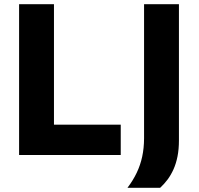

<svg xmlns="http://www.w3.org/2000/svg" viewBox="-20 -733 940 908"><path d="M70.3 0Q70.3 -57.6 70.3 -111.6Q70.3 -165.5 70.3 -232.4V-474.4Q70.3 -543.6 70.3 -599Q70.3 -654.4 70.3 -713H235.2Q235.2 -654.4 235.2 -599Q235.2 -543.6 235.2 -474.4V-258.8Q235.2 -191.9 235.2 -137.9Q235.2 -83.9 235.2 -26.4L178.2 -143.4H317.7Q369.3 -143.4 408.7 -143.4Q448.2 -143.4 482 -143.4Q515.7 -143.4 551 -143.4V0ZM582.9 155Q609.3 120.2 626.6 83.9Q643.9 47.6 652.5 7.6Q661.1 -32.4 661.3 -78.9V-318.1V-474.4Q661.3 -543.6 661.3 -599Q661.3 -654.4 661.3 -713H826.2Q826.2 -654.4 826.2 -599Q826.2 -543.6 826.2 -474.4V-329.9Q826.2 -261.5 826.2 -195.9Q826.2 -130.4 826.2 -68.8Q826.2 -27.4 819.5 6.5Q812.8 40.3 800.7 67.4Q788.6 94.4 772.5 116.1Q756.3 137.7 737.5 155Z"/></svg>

Font: Commissioner Thin
Style: Regular
Weight: 100
Designer: Kostas Bartsokas
Foundry: Kostas Bartsokas
Version: Version 1.001;gftools[0.9.23]